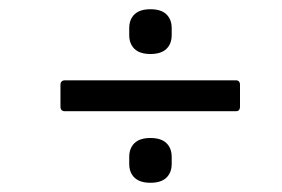

<svg xmlns="http://www.w3.org/2000/svg" viewBox="-20 -508 612 416"><path d="M121 -267Q111 -267 111 -277V-324Q111 -334 121 -334H491Q500 -334 500 -324V-277Q500 -267 491 -267ZM306 -112Q283 -112 271.5 -123Q260 -134 260 -153V-168Q260 -187 271.5 -198Q283 -209 306 -209Q329 -209 340.5 -198Q352 -187 352 -168V-153Q352 -134 340.5 -123Q329 -112 306 -112ZM306 -391Q283 -391 271.5 -402Q260 -413 260 -432V-447Q260 -466 271.5 -477Q283 -488 306 -488Q329 -488 340.5 -477Q352 -466 352 -447V-432Q352 -413 340.5 -402Q329 -391 306 -391Z"/></svg>

Font: Sofia Sans Semi Condensed
Style: Italic
Weight: 400
Italic angle: -9°
Designer: Botio Nikoltchev, Ani Petrova
Foundry: lettersoup
Version: Version 4.101